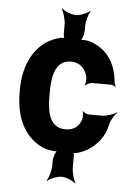

<svg xmlns="http://www.w3.org/2000/svg" viewBox="-56 -714 656 904"><g transform="rotate(5 272.0 -262.0)"><path d="M177 -257V-271C177 -353 193 -424 265 -424C305 -424 333 -398 342 -359C344 -349 343 -326 339 -320L342 -318C346 -324 362 -332 372 -332H462C469 -332 479 -327 482 -323L484 -326C482 -330 477 -340 477 -347C468 -439 424 -497 352 -524C339 -529 305 -534 296 -528L298 -525C307 -530 316 -559 316 -574V-596C316 -618 326 -655 335 -667L333 -670C322 -658 288 -644 268 -644C247 -644 212 -658 201 -670L199 -667C208 -655 219 -618 219 -596V-551C219 -544 222 -530 226 -527L229 -530C224 -533 211 -532 204 -531C180 -525 158 -515 139 -503C75 -459 36 -380 36 -271V-257C36 -130 87 -40 178 -5C193 0 232 7 242 1L240 -3C229 3 219 32 219 48V72C219 94 208 131 199 143L201 146C212 134 247 120 268 120C288 120 322 134 333 146L335 143C326 131 316 94 316 72V17C316 12 314 1 311 -1L309 2C312 4 321 4 326 3C344 -2 362 -8 378 -18C419 -43 456 -83 468 -142C473 -164 489 -192 502 -202L501 -205C488 -195 453 -183 432 -183H369C360 -183 346 -190 343 -196L340 -194C343 -188 343 -168 341 -159C331 -124 305 -104 266 -104C192 -104 177 -174 177 -257Z"/></g></svg>

Font: Asimov
Style: EdgeExtreme
Weight: 500
Designer: Google
Version: Version 2.000980: 2014